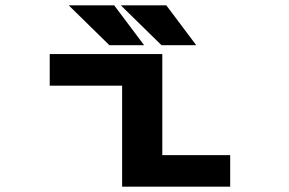

<svg xmlns="http://www.w3.org/2000/svg" viewBox="-20 -704 1090 724"><path d="M720 -533.5H589L435.5 -684H607ZM523.5 -533.5H392.5L239 -684H410.5ZM592 -119H848V0H440.5V-381H167.5V-500H592Z"/></svg>

Font: League Mono Extended SemiBold
Style: Regular
Weight: 600
Width: 9
Designer: Tyler Finck
Foundry: The League of Moveable Type / Tyler Finck
Version: Version 2.210